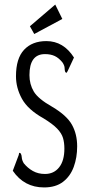

<svg xmlns="http://www.w3.org/2000/svg" viewBox="-20 -811 390 841"><path d="M173 10Q86 10 36 -63L62 -132L64 -142L71 -139Q75 -131 75.5 -120.5Q76 -110 84 -96Q101 -75 124 -62Q147 -49 177 -49Q216 -49 239 -78Q262 -107 262 -160Q262 -186 256 -206.5Q250 -227 230.5 -247.5Q211 -268 170 -293Q102 -331 76 -378.5Q50 -426 50 -477Q50 -555 85.5 -593Q121 -631 183 -631Q258 -631 304 -559L277 -501L272 -492L266 -495Q263 -503 263 -513Q263 -523 254 -537Q238 -557 220 -565.5Q202 -574 177 -574Q109 -574 109 -482Q109 -442 128 -410Q147 -378 209 -343Q273 -305 295.5 -264Q318 -223 318 -170Q318 -121 303 -80Q288 -39 256 -14.5Q224 10 173 10ZM130 -662 111 -696 222 -791 253 -728Z"/></svg>

Font: Inconsolata ExtraCondensed
Style: Regular
Weight: 400
Width: 2
Monospace: yes
Designer: Raph Levien, Cyreal, Brenton Simpson
Foundry: Raph Levien, Cyreal, Google
Version: Version 3.000; ttfautohint (v1.8.2.53-6de2)